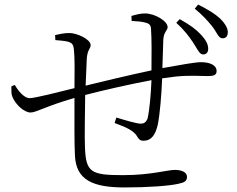

<svg xmlns="http://www.w3.org/2000/svg" viewBox="-20 -805 1040 843"><path d="M826 -621C845 -593 855 -567 870 -566C883 -565 893 -572 894 -588C895 -607 887 -626 863 -652C842 -675 816 -695 769 -721L754 -705C790 -672 809 -646 826 -621ZM912 -689C932 -663 939 -638 955 -637C969 -636 979 -643 980 -660C982 -678 971 -699 946 -724C924 -744 897 -761 850 -785L835 -767C871 -737 890 -716 912 -689ZM558 -713C582 -712 603 -710 617 -706C635 -702 642 -695 643 -679C646 -640 646 -558 645 -496C550 -476 417 -444 356 -429L361 -548C364 -588 378 -591 378 -607C378 -633 317 -660 285 -660C260 -660 240 -655 222 -651L223 -629C242 -627 266 -626 282 -621C297 -615 303 -610 305 -581C308 -554 308 -491 307 -418C243 -402 133 -374 110 -374C86 -374 60 -406 45 -432L30 -426C30 -409 29 -392 34 -381C48 -345 87 -311 114 -311C139 -311 179 -338 307 -375C307 -279 306 -178 309 -122C314 -14 388 18 527 18C633 18 724 11 763 2C791 -4 801 -10 801 -29C801 -48 779 -59 748 -59C714 -59 642 -36 520 -36C379 -36 357 -48 353 -159C351 -206 353 -301 354 -388C423 -406 543 -434 645 -453C643 -394 636 -318 628 -285C621 -267 611 -262 598 -262C581 -262 533 -276 491 -289L483 -265C522 -250 566 -235 582 -206C592 -189 599 -187 611 -187C644 -187 663 -213 673 -259C682 -303 689 -388 692 -461L752 -469C818 -475 855 -471 893 -471C918 -471 931 -475 931 -493C931 -519 902 -532 862 -532C838 -532 770 -520 693 -506L697 -631C699 -666 716 -671 716 -686C716 -712 661 -746 616 -746C597 -746 578 -741 557 -735Z"/></svg>

Font: Noto Serif CJK TC Light
Style: Regular
Weight: 300
Designer: Ryoko NISHIZUKA 西塚涼子 (kana & ideographs); Frank Grießhammer (Latin, Greek & Cyrillic); Wenlong ZHANG 张文龙 (bopomofo); San
Foundry: Adobe
Version: Version 2.001;hotconv 1.1.0;makeotfexe 2.6.0